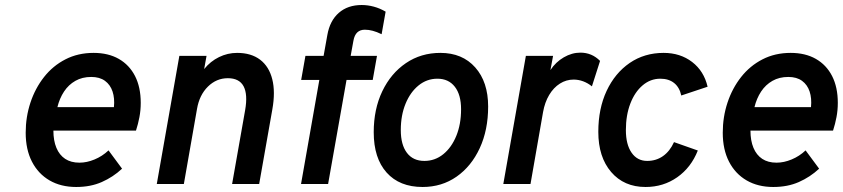

<svg xmlns="http://www.w3.org/2000/svg" viewBox="-20 -734 3362 766"><path d="M284 12Q223 12 177.8 -14.2Q132.5 -40.5 107.5 -89Q82.5 -137.5 82.5 -204.5Q82.5 -267.5 101.5 -324.8Q120.5 -382 155.8 -426.8Q191 -471.5 241 -497.2Q291 -523 353.5 -523Q412 -523 454 -499Q496 -475 518.8 -430.5Q541.5 -386 541.5 -323.5Q541.5 -294 536.2 -266.5Q531 -239 522.5 -213H193Q193 -173 205 -144.2Q217 -115.5 240 -100.2Q263 -85 297 -85Q326.5 -85 357.2 -97.8Q388 -110.5 413 -134L467 -61Q431 -27.5 386.2 -7.8Q341.5 12 284 12ZM209 -306.5H434.5Q438 -342 429 -369Q420 -396 398.8 -411.5Q377.5 -427 344 -427Q308 -427 280.8 -411.5Q253.5 -396 235.5 -368.8Q217.5 -341.5 209 -306.5Z M605.5 0 695.5 -511H804L794.5 -458.5Q819.5 -489.5 853.8 -506.2Q888 -523 926 -523Q982 -523 1017.8 -495.8Q1053.5 -468.5 1066.2 -418Q1079 -367.5 1066.5 -297.5L1014 0H906L958 -294.5Q969 -357.5 951.8 -389.8Q934.5 -422 889 -422Q843.5 -422 809.5 -388.5Q775.5 -355 766 -299.5L713.5 0Z M1181 0 1254 -415H1181.5L1198.5 -511H1271L1286 -594.5Q1296 -651.5 1331.8 -682.8Q1367.5 -714 1423 -714Q1447 -714 1471.2 -707.5Q1495.5 -701 1518.5 -687.5L1502.5 -597.5Q1483 -607 1467 -611.2Q1451 -615.5 1435.5 -615.5Q1417 -615.5 1405.5 -604.8Q1394 -594 1390 -571.5L1379 -511H1484L1467 -415H1362.5L1289 0Z M1666 12Q1574 12 1522.5 -45.5Q1471 -103 1471 -206.5Q1471 -298.5 1505.2 -370Q1539.5 -441.5 1599.5 -482.2Q1659.5 -523 1737 -523Q1824.5 -523 1876 -465Q1927.5 -407 1927.5 -309Q1927.5 -215.5 1894 -143Q1860.5 -70.5 1801.5 -29.2Q1742.5 12 1666 12ZM1673 -92Q1715.5 -92 1748.5 -118.8Q1781.5 -145.5 1800.5 -192Q1819.5 -238.5 1819.5 -298Q1819.5 -356 1794.5 -388Q1769.5 -420 1725 -420Q1683 -420 1650 -393.2Q1617 -366.5 1598 -320.2Q1579 -274 1579 -215Q1579 -156.5 1603.5 -124.2Q1628 -92 1673 -92Z M1988 0 2078 -511H2186.5L2176 -454.5Q2197 -486.5 2229.2 -505.2Q2261.5 -524 2295.5 -524Q2341.5 -524 2374 -491L2341.5 -389.5Q2325.5 -402.5 2306.8 -409.5Q2288 -416.5 2268.5 -416.5Q2239 -416.5 2213.8 -400.5Q2188.5 -384.5 2171 -355.2Q2153.5 -326 2146.5 -286.5L2096.5 0Z M2555.5 12Q2469.5 12 2418.2 -47.8Q2367 -107.5 2367 -208Q2367 -300.5 2400.2 -371.5Q2433.5 -442.5 2492.2 -482.8Q2551 -523 2627.5 -523Q2694 -523 2741.2 -486.8Q2788.5 -450.5 2803 -388L2698 -353Q2691 -385.5 2669.5 -402.8Q2648 -420 2614.5 -420Q2575 -420 2543.8 -393.5Q2512.5 -367 2494.8 -320.8Q2477 -274.5 2477 -215Q2477 -157.5 2499.8 -124.8Q2522.5 -92 2562 -92Q2597.5 -92 2625 -111.2Q2652.5 -130.5 2669 -167L2764 -133.5Q2737 -65.5 2681.8 -26.8Q2626.5 12 2555.5 12Z M3065 12Q3004 12 2958.8 -14.2Q2913.5 -40.5 2888.5 -89Q2863.5 -137.5 2863.5 -204.5Q2863.5 -267.5 2882.5 -324.8Q2901.5 -382 2936.8 -426.8Q2972 -471.5 3022 -497.2Q3072 -523 3134.5 -523Q3193 -523 3235 -499Q3277 -475 3299.8 -430.5Q3322.5 -386 3322.5 -323.5Q3322.5 -294 3317.2 -266.5Q3312 -239 3303.5 -213H2974Q2974 -173 2986 -144.2Q2998 -115.5 3021 -100.2Q3044 -85 3078 -85Q3107.5 -85 3138.2 -97.8Q3169 -110.5 3194 -134L3248 -61Q3212 -27.5 3167.2 -7.8Q3122.5 12 3065 12ZM2990 -306.5H3215.5Q3219 -342 3210 -369Q3201 -396 3179.8 -411.5Q3158.5 -427 3125 -427Q3089 -427 3061.8 -411.5Q3034.5 -396 3016.5 -368.8Q2998.5 -341.5 2990 -306.5Z"/></svg>

Font: Overpass SemiBold
Style: Italic
Weight: 600
Italic angle: -10°
Designer: Delve Withrington, Dave Bailey, Thomas Jockin
Foundry: Delve Fonts LLC
Version: Version 4.000